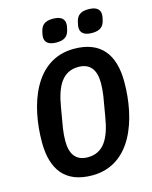

<svg xmlns="http://www.w3.org/2000/svg" viewBox="-133 -993 866 1091"><g transform="rotate(-15 300.0 -447.0)"><path d="M273 12C504 12 585 -236 585 -455C585 -615 515 -710 356 -710C125 -710 44 -462 44 -243C44 -83 114 12 273 12ZM275 -94C205 -94 174 -139 174 -215C174 -240 176 -264 180 -291L200 -408C220 -532 263 -604 354 -604C424 -604 455 -559 455 -483C455 -458 453 -434 449 -407L429 -290C409 -166 366 -94 275 -94ZM272 -770C321 -770 340 -790 348 -825C352 -841 353 -850 353 -857C353 -885 335 -906 285 -906C236 -906 217 -886 209 -851C205 -835 204 -826 204 -819C204 -791 222 -770 272 -770ZM481 -770C530 -770 549 -790 557 -825C561 -841 562 -850 562 -857C562 -885 544 -906 494 -906C445 -906 426 -886 418 -851C414 -835 413 -826 413 -819C413 -791 431 -770 481 -770Z"/></g></svg>

Font: IBM Plex Mono SmBld
Style: Italic
Weight: 600
Italic angle: -9.5°
Monospace: yes
Designer: Mike Abbink, Paul van der Laan, Pieter van Rosmalen
Foundry: Bold Monday
Version: Version 2.004